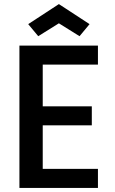

<svg xmlns="http://www.w3.org/2000/svg" viewBox="-20 -919 564 939"><path d="M459 -603H189V-399H429V-306H189V-93H459V0H75V-696H459ZM418 -801 369 -742 268 -805 167 -742 118 -801 268 -899Z"/></svg>

Font: SVN-Poppins Medium
Style: Regular
Weight: 500
Designer: Ninad Kale (Devanagari), Jonny Pinhorn (Latin)
Foundry: Indian Type Foundry
Version: Version 3.002 2017; ttfautohint (v1.8.3)